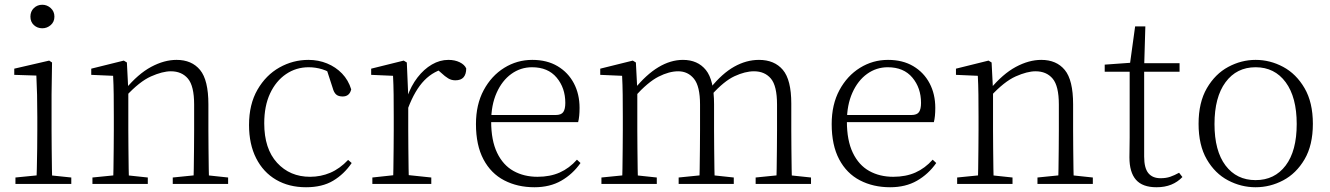

<svg xmlns="http://www.w3.org/2000/svg" viewBox="-20 -774 5597 808"><path d="M45 0V-27L156 -38H175L280 -27V0ZM133 0Q134 -24 135 -64.5Q136 -105 136.5 -149Q137 -193 137 -226V-281Q137 -332 136 -375Q135 -418 133 -456L40 -459V-485L187 -519L199 -511L197 -377V-226Q197 -193 197.5 -149Q198 -105 198.5 -64.5Q199 -24 200 0ZM158 -655Q137 -655 122.5 -668.5Q108 -682 108 -704Q108 -726 122.5 -740Q137 -754 158 -754Q178 -754 193.5 -740Q209 -726 209 -704Q209 -682 193.5 -668.5Q178 -655 158 -655Z M369 0V-27L479 -38H499L602 -27V0ZM456 0Q457 -24 457.5 -64.5Q458 -105 458.5 -149Q459 -193 459 -226V-281Q459 -333 458.5 -375.5Q458 -418 456 -455L364 -459V-485L501 -519L514 -511L520 -393V-392V-226Q520 -193 520.5 -149Q521 -105 521.5 -64.5Q522 -24 523 0ZM707 0V-27L816 -38H837L940 -27V0ZM794 0Q795 -24 795.5 -64Q796 -104 796.5 -148Q797 -192 797 -226V-334Q797 -412 771 -443Q745 -474 699 -474Q664 -474 615.5 -452.5Q567 -431 509 -368L499 -398H507Q561 -463 616 -492.5Q671 -522 723 -522Q787 -522 822 -479.5Q857 -437 857 -335V-226Q857 -192 857.5 -148Q858 -104 858.5 -64Q859 -24 860 0Z M1268 14Q1196 14 1142 -17.5Q1088 -49 1058 -108Q1028 -167 1028 -248Q1028 -335 1063.5 -396.5Q1099 -458 1156 -490Q1213 -522 1278 -522Q1320 -522 1356.5 -507Q1393 -492 1419.5 -464.5Q1446 -437 1458 -398Q1451 -368 1422 -368Q1404 -368 1394.5 -376.5Q1385 -385 1380 -404L1352 -490L1395 -452Q1364 -474 1336 -482.5Q1308 -491 1279 -491Q1226 -491 1183.5 -462Q1141 -433 1116.5 -380.5Q1092 -328 1092 -255Q1092 -148 1146 -89Q1200 -30 1285 -30Q1330 -30 1370 -47Q1410 -64 1445 -101L1460 -88Q1428 -41 1382 -13.5Q1336 14 1268 14Z M1547 0V-27L1658 -39H1681L1795 -27V0ZM1634 0Q1635 -24 1635.5 -64.5Q1636 -105 1636.5 -149Q1637 -193 1637 -226V-281Q1637 -333 1636.5 -375.5Q1636 -418 1634 -455L1542 -459V-485L1679 -519L1692 -511L1698 -371V-370V-226Q1698 -193 1698.5 -149Q1699 -105 1699.5 -64.5Q1700 -24 1701 0ZM1697 -318 1680 -367H1694Q1710 -413 1737 -448Q1764 -483 1797.5 -502.5Q1831 -522 1867 -522Q1894 -522 1914.5 -512Q1935 -502 1942 -486Q1942 -462 1931 -449Q1920 -436 1896 -436Q1880 -436 1866.5 -444Q1853 -452 1836 -468L1813 -488H1862Q1806 -477 1766 -436Q1726 -395 1697 -318Z M2229 14Q2158 14 2102 -15Q2046 -44 2014.5 -103.5Q1983 -163 1983 -252Q1983 -334 2015.5 -394.5Q2048 -455 2102 -488.5Q2156 -522 2220 -522Q2282 -522 2326.5 -495.5Q2371 -469 2395 -423.5Q2419 -378 2419 -320Q2419 -283 2413 -260H2013V-290H2318Q2342 -290 2350.5 -302.5Q2359 -315 2359 -341Q2359 -404 2322.5 -447.5Q2286 -491 2219 -491Q2171 -491 2132 -463Q2093 -435 2070 -383.5Q2047 -332 2047 -263Q2047 -183 2072 -131Q2097 -79 2141 -54.5Q2185 -30 2242 -30Q2295 -30 2335.5 -48Q2376 -66 2408 -102L2423 -88Q2390 -41 2342 -13.5Q2294 14 2229 14Z M2511 0V-27L2621 -38H2641L2744 -27V0ZM2598 0Q2599 -24 2599.5 -64.5Q2600 -105 2600.5 -149Q2601 -193 2601 -226V-282Q2601 -333 2600.5 -375.5Q2600 -418 2598 -455L2506 -459V-485L2643 -519L2656 -511L2662 -396V-393V-226Q2662 -193 2662.5 -149Q2663 -105 2663.5 -64.5Q2664 -24 2665 0ZM2836 0V-27L2945 -38H2966L3068 -27V0ZM2923 0Q2924 -24 2924.5 -64Q2925 -104 2925.5 -148Q2926 -192 2926 -226V-334Q2926 -411 2900.5 -442.5Q2875 -474 2834 -474Q2796 -474 2751.5 -451.5Q2707 -429 2651 -367L2640 -398H2649Q2699 -460 2750.5 -491Q2802 -522 2854 -522Q2916 -522 2950.5 -479.5Q2985 -437 2985 -335V-226Q2985 -192 2985.5 -148Q2986 -104 2986.5 -64Q2987 -24 2988 0ZM3160 0V-27L3269 -38H3289L3393 -27V0ZM3246 0Q3248 -24 3248.5 -64Q3249 -104 3249.5 -148Q3250 -192 3250 -226V-334Q3250 -413 3224 -443.5Q3198 -474 3153 -474Q3116 -474 3071.5 -453.5Q3027 -433 2974 -374L2962 -404H2970Q3019 -465 3070 -493.5Q3121 -522 3174 -522Q3239 -522 3274.5 -480Q3310 -438 3310 -338V-226Q3310 -192 3310.5 -148Q3311 -104 3311.5 -64Q3312 -24 3313 0Z M3726 14Q3655 14 3599 -15Q3543 -44 3511.5 -103.5Q3480 -163 3480 -252Q3480 -334 3512.5 -394.5Q3545 -455 3599 -488.5Q3653 -522 3717 -522Q3779 -522 3823.5 -495.5Q3868 -469 3892 -423.5Q3916 -378 3916 -320Q3916 -283 3910 -260H3510V-290H3815Q3839 -290 3847.5 -302.5Q3856 -315 3856 -341Q3856 -404 3819.5 -447.5Q3783 -491 3716 -491Q3668 -491 3629 -463Q3590 -435 3567 -383.5Q3544 -332 3544 -263Q3544 -183 3569 -131Q3594 -79 3638 -54.5Q3682 -30 3739 -30Q3792 -30 3832.5 -48Q3873 -66 3905 -102L3920 -88Q3887 -41 3839 -13.5Q3791 14 3726 14Z M4008 0V-27L4118 -38H4138L4241 -27V0ZM4095 0Q4096 -24 4096.5 -64.5Q4097 -105 4097.5 -149Q4098 -193 4098 -226V-281Q4098 -333 4097.5 -375.5Q4097 -418 4095 -455L4003 -459V-485L4140 -519L4153 -511L4159 -393V-392V-226Q4159 -193 4159.5 -149Q4160 -105 4160.5 -64.5Q4161 -24 4162 0ZM4346 0V-27L4455 -38H4476L4579 -27V0ZM4433 0Q4434 -24 4434.5 -64Q4435 -104 4435.5 -148Q4436 -192 4436 -226V-334Q4436 -412 4410 -443Q4384 -474 4338 -474Q4303 -474 4254.5 -452.5Q4206 -431 4148 -368L4138 -398H4146Q4200 -463 4255 -492.5Q4310 -522 4362 -522Q4426 -522 4461 -479.5Q4496 -437 4496 -335V-226Q4496 -192 4496.5 -148Q4497 -104 4497.5 -64Q4498 -24 4499 0Z M4764 -472V-508H4944V-472ZM4847 14Q4788 14 4760.5 -17.5Q4733 -49 4733 -112Q4733 -135 4733.5 -152.5Q4734 -170 4734 -196V-472H4629V-502L4754 -511L4734 -496L4757 -663H4800L4795 -493V-481V-115Q4795 -67 4812.5 -45.5Q4830 -24 4864 -24Q4887 -24 4904.5 -30Q4922 -36 4942 -47L4956 -29Q4936 -8 4909 3Q4882 14 4847 14Z M5264 14Q5203 14 5148 -15Q5093 -44 5058.5 -103.5Q5024 -163 5024 -253Q5024 -343 5059 -403Q5094 -463 5149 -492.5Q5204 -522 5264 -522Q5325 -522 5380 -492.5Q5435 -463 5470 -403Q5505 -343 5505 -253Q5505 -163 5470 -103.5Q5435 -44 5380 -15Q5325 14 5264 14ZM5264 -16Q5344 -16 5390.5 -77.5Q5437 -139 5437 -252Q5437 -365 5390.5 -428Q5344 -491 5264 -491Q5184 -491 5137.5 -428Q5091 -365 5091 -252Q5091 -139 5137.5 -77.5Q5184 -16 5264 -16Z"/></svg>

Font: Noto Serif KR ExtraLight
Style: Regular
Weight: 200
Designer: Ryoko NISHIZUKA 西塚涼子 (kana & ideographs); Frank Grießhammer (Latin, Greek & Cyrillic); Wenlong ZHANG 张文龙 (bopomofo); San
Foundry: Adobe
Version: Version 2.002-H1;hotconv 1.1.0;makeotfexe 2.6.0